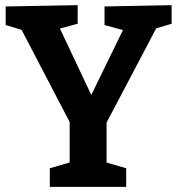

<svg xmlns="http://www.w3.org/2000/svg" viewBox="-20 -724 688 744"><path d="M173 0V-72L269 -100L250 -70V-277L262 -228L55 -625L81 -603L2 -627V-699L281 -704V-632L192 -608L203 -633L347 -328H320L466 -627L477 -602L385 -627V-699L645 -704V-632L565 -608L593 -629L382 -228L393 -277V-70L373 -100L469 -72V0Z"/></svg>

Font: Bitter Thin
Style: Bold
Weight: 700
Version: Version 3.021